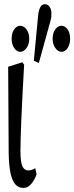

<svg xmlns="http://www.w3.org/2000/svg" viewBox="-20 -834 355 917"><path d="M91.8 63.5Q67.9 63.5 52.7 45.9Q37.6 28.3 30 -8.3Q22.5 -44.9 21.5 -102.5L19 -515.1L86.4 -536.6L95.2 -524.9Q90.3 -435.1 86.9 -370.8Q83.5 -306.6 81.8 -260.7Q80.1 -214.8 78.9 -180.4Q77.6 -146 77.6 -115.7Q77.6 -58.1 87.2 -39.1Q96.7 -20 115.2 -20Q124.5 -20 132.3 -22.9Q140.1 -25.9 148.4 -30.8L154.8 -1Q145 25.9 128.9 44.7Q112.8 63.5 91.8 63.5ZM76.7 -586.4Q60.1 -586.4 47.9 -604.5Q35.6 -622.6 35.6 -648.9Q35.6 -676.3 47.6 -693.6Q59.6 -710.9 76.7 -710.9Q93.3 -710.9 106.4 -693.8Q119.6 -676.8 119.6 -648.9Q119.6 -622.1 106.4 -604.2Q93.3 -586.4 76.7 -586.4ZM165.5 -533.2 141.6 -543.9 162.1 -759.8Q164.6 -783.7 172.1 -798.8Q179.7 -814 194.8 -814Q208 -814 216.8 -801.5Q225.6 -789.1 225.6 -771Q225.6 -762.7 225.1 -755.1Q224.6 -747.6 218.8 -726.1ZM273.9 -586.4Q257.3 -586.4 244.4 -604.5Q231.4 -622.6 231.4 -648.9Q231.4 -676.3 243.9 -693.6Q256.3 -710.9 273.9 -710.9Q290.5 -710.9 302.7 -693.8Q314.9 -676.8 314.9 -648.9Q314.9 -622.1 302.7 -604.2Q290.5 -586.4 273.9 -586.4Z"/></svg>

Font: Scarab Serif
Style: Regular
Weight: 400
Designer: John Roberts
Foundry: Scarab
Version: 1.0